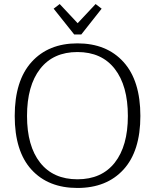

<svg xmlns="http://www.w3.org/2000/svg" viewBox="-20 -921 769 952"><path d="M246 -878 276 -901 365 -806 454 -901 484 -878 383 -750H348ZM53 -346Q53 -521 136.5 -613.5Q220 -706 364 -706Q509 -706 592.5 -613.5Q676 -521 676 -346Q676 -172 592.5 -80.5Q509 11 364 11Q219 11 136 -80Q53 -171 53 -346ZM614 -346Q614 -496 549 -579.5Q484 -663 364 -663Q244 -663 179 -579.5Q114 -496 114 -346Q114 -197 179 -114.5Q244 -32 364 -32Q484 -32 549 -114.5Q614 -197 614 -346Z"/></svg>

Font: Maitree Light
Style: Regular
Weight: 300
Designer: CadsonDemak Team
Foundry: CadsonDemak
Version: Version 1.001